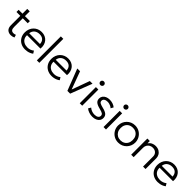

<svg xmlns="http://www.w3.org/2000/svg" viewBox="437 -2391 4076 4076"><g transform="rotate(45 2475.0 -352.5)"><path d="M279.5 15Q215 15 175 -23Q135 -61 135 -142V-628.5H209V-485H358V-420H209V-163Q209 -103.5 229.8 -79.2Q250.5 -55 292 -55Q310.5 -55 326 -59Q341.5 -63 354 -69L372.5 -7Q352 3 328 9Q304 15 279.5 15ZM19.5 -420V-485H148.5V-420Z M709.5 15Q633 15 574.5 -17Q516 -49 483 -106.8Q450 -164.5 450 -241Q450 -296.5 468.8 -344Q487.5 -391.5 521.8 -426.5Q556 -461.5 601.8 -480.8Q647.5 -500 701.5 -500Q759 -500 804 -479.5Q849 -459 879.2 -422.5Q909.5 -386 922.8 -336.8Q936 -287.5 929.5 -230.5H526.5Q524 -176.5 546.5 -136.2Q569 -96 612.5 -73.5Q656 -51 716 -51Q755.5 -51 794.2 -64.5Q833 -78 861.5 -103L897.5 -45.5Q873 -25.5 841.2 -11.8Q809.5 2 775.8 8.5Q742 15 709.5 15ZM530 -292H853.5Q851 -359.5 812.2 -397.5Q773.5 -435.5 700.5 -435.5Q630 -435.5 583.8 -397.5Q537.5 -359.5 530 -292Z M1052 0V-720H1126V0Z M1506 15Q1429.5 15 1371 -17Q1312.5 -49 1279.5 -106.8Q1246.5 -164.5 1246.5 -241Q1246.5 -296.5 1265.2 -344Q1284 -391.5 1318.2 -426.5Q1352.5 -461.5 1398.2 -480.8Q1444 -500 1498 -500Q1555.5 -500 1600.5 -479.5Q1645.5 -459 1675.8 -422.5Q1706 -386 1719.2 -336.8Q1732.5 -287.5 1726 -230.5H1323Q1320.5 -176.5 1343 -136.2Q1365.5 -96 1409 -73.5Q1452.5 -51 1512.5 -51Q1552 -51 1590.8 -64.5Q1629.5 -78 1658 -103L1694 -45.5Q1669.5 -25.5 1637.8 -11.8Q1606 2 1572.2 8.5Q1538.5 15 1506 15ZM1326.5 -292H1650Q1647.5 -359.5 1608.8 -397.5Q1570 -435.5 1497 -435.5Q1426.5 -435.5 1380.2 -397.5Q1334 -359.5 1326.5 -292Z M1968.5 0 1780.5 -485H1864L2019.5 -63H2004L2157.5 -485H2238.5L2051.5 0Z M2339.5 0V-485H2413.5V0ZM2376.5 -582Q2353.5 -582 2337.2 -597.5Q2321 -613 2321 -636Q2321 -659.5 2337.2 -675Q2353.5 -690.5 2376.5 -690.5Q2399.5 -690.5 2415.8 -675Q2432 -659.5 2432 -636Q2432 -613 2415.8 -597.5Q2399.5 -582 2376.5 -582Z M2728.5 15Q2673.5 15 2623.5 -2.5Q2573.5 -20 2541.5 -48L2576 -107Q2606 -79.5 2646.5 -64.2Q2687 -49 2729 -49Q2784 -49 2815.2 -70Q2846.5 -91 2846.5 -128.5Q2846.5 -164 2820 -181.5Q2793.5 -199 2722 -217Q2635 -238 2596.2 -271Q2557.5 -304 2557.5 -362.5Q2557.5 -403.5 2580.2 -435.8Q2603 -468 2643.2 -486.5Q2683.5 -505 2736 -505Q2787.5 -505 2832.2 -490Q2877 -475 2910.5 -446.5L2878 -386.5Q2861 -403.5 2838 -415.8Q2815 -428 2788.8 -434.8Q2762.5 -441.5 2735 -441.5Q2687.5 -441.5 2657.5 -421.2Q2627.5 -401 2627.5 -365.5Q2627.5 -329 2657.2 -311.5Q2687 -294 2752.5 -278.5Q2840 -258 2878.8 -224.8Q2917.5 -191.5 2917.5 -133Q2917.5 -88 2894 -55Q2870.5 -22 2828 -3.5Q2785.5 15 2728.5 15Z M3053.5 0V-485H3127.5V0ZM3090.5 -582Q3067.5 -582 3051.2 -597.5Q3035 -613 3035 -636Q3035 -659.5 3051.2 -675Q3067.5 -690.5 3090.5 -690.5Q3113.5 -690.5 3129.8 -675Q3146 -659.5 3146 -636Q3146 -613 3129.8 -597.5Q3113.5 -582 3090.5 -582Z M3506 15Q3432 15 3373.5 -20Q3315 -55 3281.5 -113.8Q3248 -172.5 3248 -242.5Q3248 -295 3267.2 -341.5Q3286.5 -388 3321.5 -423.8Q3356.5 -459.5 3403.5 -479.8Q3450.5 -500 3506 -500Q3580.5 -500 3638.8 -465Q3697 -430 3730.5 -371.2Q3764 -312.5 3764 -242.5Q3764 -190.5 3744.8 -143.8Q3725.5 -97 3691 -61.2Q3656.5 -25.5 3609.2 -5.2Q3562 15 3506 15ZM3506 -53.5Q3559 -53.5 3600 -76.8Q3641 -100 3664.2 -142.2Q3687.5 -184.5 3687.5 -242.5Q3687.5 -300.5 3664.2 -343Q3641 -385.5 3600 -408.5Q3559 -431.5 3506 -431.5Q3453 -431.5 3412 -408.5Q3371 -385.5 3347.8 -343Q3324.5 -300.5 3324.5 -242.5Q3324.5 -184.5 3348 -142.2Q3371.5 -100 3412.2 -76.8Q3453 -53.5 3506 -53.5Z M3884 0V-485H3958V-416Q3990.5 -461 4033.2 -480.5Q4076 -500 4120.5 -500Q4185.5 -500 4228.8 -473.8Q4272 -447.5 4293.2 -406.8Q4314.5 -366 4314.5 -324V0H4240.5V-301.5Q4240.5 -359 4203.8 -394.8Q4167 -430.5 4104 -430.5Q4063 -430.5 4030 -412Q3997 -393.5 3977.5 -360.2Q3958 -327 3958 -283V0Z M4689.5 15Q4613 15 4554.5 -17Q4496 -49 4463 -106.8Q4430 -164.5 4430 -241Q4430 -296.5 4448.8 -344Q4467.5 -391.5 4501.8 -426.5Q4536 -461.5 4581.8 -480.8Q4627.5 -500 4681.5 -500Q4739 -500 4784 -479.5Q4829 -459 4859.2 -422.5Q4889.5 -386 4902.8 -336.8Q4916 -287.5 4909.5 -230.5H4506.5Q4504 -176.5 4526.5 -136.2Q4549 -96 4592.5 -73.5Q4636 -51 4696 -51Q4735.5 -51 4774.2 -64.5Q4813 -78 4841.5 -103L4877.5 -45.5Q4853 -25.5 4821.2 -11.8Q4789.5 2 4755.8 8.5Q4722 15 4689.5 15ZM4510 -292H4833.5Q4831 -359.5 4792.2 -397.5Q4753.5 -435.5 4680.5 -435.5Q4610 -435.5 4563.8 -397.5Q4517.5 -359.5 4510 -292Z"/></g></svg>

Font: Geologica Thin Roman ExtraLight
Style: Regular
Weight: 250
Version: Version 1.010;gftools[0.9.28]